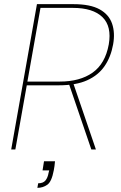

<svg xmlns="http://www.w3.org/2000/svg" viewBox="-20 -720 581 925"><path d="M34 0 158 -700H333Q415 -700 460 -675Q505 -650 520 -606Q535 -562 525 -506Q514 -445 483.5 -401Q453 -357 399.5 -333Q346 -309 264 -309H109L54 0ZM420 0 310 -322H332L442 0ZM112 -327H268Q365 -327 426 -370Q487 -413 504 -506Q519 -593 473.5 -637.5Q428 -682 331 -682H175ZM160 185 164 163Q188 163 199 149.5Q210 136 214 113L217 101H185L192 57H245Q244 68 242.5 80Q241 92 239 101Q229 155 208 170Q187 185 160 185Z"/></svg>

Font: DM Sans 17pt Thin
Style: Italic
Weight: 250
Italic angle: -10°
Version: Version 4.004;gftools[0.9.30]